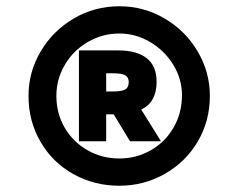

<svg xmlns="http://www.w3.org/2000/svg" viewBox="-20 -789 761 613"><path d="M650 -483Q650 -402 611 -336.5Q572 -271 505.5 -233.5Q439 -196 361 -196Q281 -196 214.5 -233Q148 -270 109.5 -336Q71 -402 71 -483Q71 -559 110 -625Q149 -691 215.5 -730Q282 -769 361 -769Q439 -769 505.5 -730Q572 -691 611 -625Q650 -559 650 -483ZM361 -682Q307 -682 260.5 -655Q214 -628 187 -582Q160 -536 160 -483Q160 -426 187 -380.5Q214 -335 260 -309Q306 -283 361 -283Q415 -283 461 -309Q507 -335 534 -381.5Q561 -428 561 -485Q561 -537 533 -582.5Q505 -628 459 -655Q413 -682 361 -682ZM431 -439 494 -338H395L343 -424H319V-338H232V-628H359Q416 -628 448 -603.5Q480 -579 480 -527Q480 -463 431 -439ZM319 -555V-497H340Q369 -497 380 -503.5Q391 -510 391 -527Q391 -542 380 -548.5Q369 -555 340 -555Z"/></svg>

Font: Biryani Heavy
Style: Regular
Weight: 900
Designer: Dan Reynolds and Mathieu Réguer
Foundry: Dan Reynolds and Mathieu Réguer
Version: Version 1.003; ttfautohint (v1.1) -l 5 -r 5 -G 72 -x 0 -D la